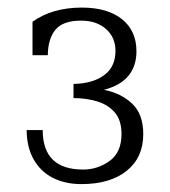

<svg xmlns="http://www.w3.org/2000/svg" viewBox="-20 -668 439 496"><path d="M190.4 -192.4Q148.4 -192.4 116.7 -208.5Q85 -224.6 67.1 -255.9Q49.3 -287.1 48.8 -332H90.3Q90.3 -230 194.8 -230Q232.4 -230 263.2 -252.2Q293.9 -274.4 293.9 -321.8Q293.9 -357.4 276.6 -377.4Q259.3 -397.5 231.2 -406Q203.1 -414.6 169.9 -414.6V-451.2Q219.2 -452.1 248.8 -473.6Q278.3 -495.1 278.3 -536.6Q278.3 -571.3 253.9 -593Q229.5 -614.7 189.5 -614.7Q142.6 -614.7 123.3 -591.3Q104 -567.9 103.5 -525.4H64V-611.8Q115.2 -648.4 191.4 -648.4Q257.8 -648.4 295.2 -618.4Q332.5 -588.4 332.5 -535.6Q332.5 -497.1 311.5 -471.9Q290.5 -446.8 248.5 -436Q293 -427.2 321.5 -400.1Q350.1 -373 350.1 -321.3Q350.1 -261.2 307.4 -226.8Q264.6 -192.4 190.4 -192.4Z"/></svg>

Font: Kameron
Style: Regular
Weight: 400
Designer: Vernon Adams
Foundry: Vernon Adams
Version: Version 1.100